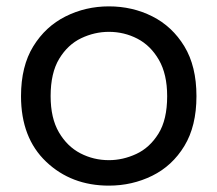

<svg xmlns="http://www.w3.org/2000/svg" viewBox="-20 -576 683 603"><path d="M322 7Q204 7 125 -68Q46 -143 46 -274Q46 -368 84.5 -430.5Q123 -493 186 -524.5Q249 -556 322 -556Q396 -556 458.5 -524.5Q521 -493 559 -430.5Q597 -368 597 -274Q597 -180 559 -117.5Q521 -55 458 -24Q395 7 322 7ZM322 -73Q366 -73 408 -92.5Q450 -112 477.5 -156Q505 -200 505 -274Q505 -343 479 -388Q453 -433 411.5 -454.5Q370 -476 322 -476Q277 -476 235 -456Q193 -436 166 -391.5Q139 -347 139 -274Q139 -205 165 -160.5Q191 -116 232.5 -94.5Q274 -73 322 -73Z"/></svg>

Font: Ulagadi Sans
Style: Regular
Weight: 400
Designer: Ninad Kale (Devanagari), Jonny Pinhorn (Latin)
Foundry: Indian Type Foundry
Version: Version 3.01;March 29, 2020;FontCreator 12.0.0.2522 64-bit; 